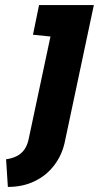

<svg xmlns="http://www.w3.org/2000/svg" viewBox="-20 -521 390 757"><path d="M235 41 350 -501H134L110 -384L179 -377L92 32Q86 56 74 71.5Q62 87 44 95.5Q26 104 4 107L11 216Q70 216 116.5 193.5Q163 171 193.5 131Q224 91 235 41Z"/></svg>

Font: Advent Pro ExtraBold
Style: Italic
Weight: 800
Italic angle: -12°
Version: Version 3.000